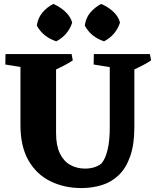

<svg xmlns="http://www.w3.org/2000/svg" viewBox="-20 -937 795 976"><path d="M394 19Q307 19 236.5 -15.5Q166 -50 125 -121Q84 -192 84 -301V-662H265V-261Q265 -198 284 -158Q303 -118 336.5 -99Q370 -80 412 -80Q438 -80 458.5 -86.5Q479 -93 495 -105Q516 -129 527 -176Q538 -223 538 -290V-662H663V-290Q663 -203 642 -143Q621 -83 584.5 -47.5Q548 -12 499 3.5Q450 19 394 19ZM145 -587 7 -609 8 -662H148ZM251 -577 250 -662H344L350 -630Q329 -616 304 -603Q279 -590 251 -577ZM594 -587 456 -609 457 -662H597ZM649 -577 648 -662H742L748 -630Q727 -616 702 -603Q677 -590 649 -577ZM509 -727Q442 -749 411 -807Q416 -846 439 -873Q462 -900 494 -917Q528 -903 555 -878.5Q582 -854 590 -822Q569 -758 509 -727ZM266 -727Q199 -749 167 -807Q173 -846 195.5 -873Q218 -900 251 -917Q284 -903 311 -878.5Q338 -854 347 -822Q326 -758 266 -727Z"/></svg>

Font: Eczar
Style: Bold
Weight: 700
Designer: Vaibhav Singh
Foundry: Rosetta Type Foundry
Version: Version 2.000